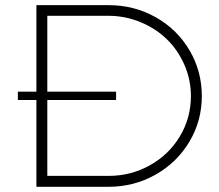

<svg xmlns="http://www.w3.org/2000/svg" viewBox="-20 -719 843 739"><path d="M397.9 -699.2Q496.6 -699.2 579.1 -652.8Q661.6 -606.4 709.2 -525.9Q756.8 -445.3 756.8 -349.1Q756.8 -253.9 709 -173.6Q661.1 -93.3 578.4 -46.6Q495.6 0 397 0H120.1V-334H48.8V-366.2H120.1V-699.2ZM397.9 -42Q483.9 -42 556.9 -82.8Q629.9 -123.5 672.4 -194.3Q714.8 -265.1 714.8 -349.1Q714.8 -412.6 689.7 -469.7Q664.6 -526.9 622.1 -568.1Q579.6 -609.4 520.8 -633.8Q461.9 -658.2 397 -658.2H162.1V-366.2H426.8V-334H162.1V-42Z"/></svg>

Font: Montserrat-Arabic ExtraLight
Style: Regular
Weight: 275
Designer: Mohamed Gaber
Foundry: Kief Type Foundry
Version: Version 5.008;PS 005.008;hotconv 1.0.88;makeotf.lib2.5.64775